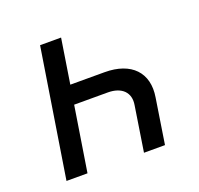

<svg xmlns="http://www.w3.org/2000/svg" viewBox="-102 -662 803 773"><g transform="rotate(-20 300.0 -275.0)"><path d="M234 -550H144L57 0H147L191 -278H335C395 -278 428 -245 419 -193L389 0H479L509 -193C526 -295 465 -359 351 -359H204Z"/></g></svg>

Font: JetBrains Mono
Style: Italic
Weight: 400
Italic angle: -9°
Monospace: yes
Designer: Philipp Nurullin, Konstantin Bulenkov
Foundry: JetBrains
Version: Version 2.305